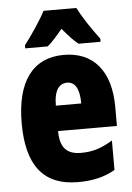

<svg xmlns="http://www.w3.org/2000/svg" viewBox="-55 -807 591 858"><g transform="rotate(-5 241.0 -378.0)"><path d="M320 -766H173C156 -731 104 -654 77 -620V-606H178C195 -620 218 -645 246 -679C273 -646 296 -622 316 -606H415V-620C375 -673 343 -722 320 -766ZM246 -562C105 -562 32 -459 32 -274C32 -90 101 10 261 10C325 10 379 -2 427 -30V-162C376 -131 336 -119 285 -119C221 -119 191 -151 191 -225H455V-310C455 -472 378 -562 246 -562ZM250 -437C283 -437 305 -409 305 -339H191C191 -411 216 -437 250 -437Z"/></g></svg>

Font: Noto Sans Arabic UI XCn Bk
Style: Regular
Weight: 900
Width: 2
Designer: Monotype Design Team, Nadine Chahine and Nizar Qandah
Foundry: Monotype Imaging Inc.
Version: Version 2.010